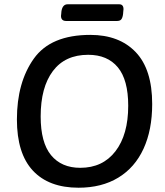

<svg xmlns="http://www.w3.org/2000/svg" viewBox="-20 -870 771 897"><path d="M59 -312Q59 -485 138 -596Q217 -707 402 -707Q537 -707 614 -626.5Q691 -546 691 -384Q691 -263 650.5 -175Q610 -87 532.5 -40Q455 7 347 7Q208 7 133.5 -73Q59 -153 59 -312ZM579 -376Q579 -497 530.5 -555.5Q482 -614 392 -614Q284 -614 227 -538Q170 -462 170 -326Q170 -204 218.5 -145Q267 -86 355 -86Q460 -86 519.5 -163.5Q579 -241 579 -376ZM265 -796 266 -805 267 -817Q272 -850 296 -850H537Q557 -850 557 -827L556 -817L555 -805Q553 -788 547 -780Q541 -772 527 -772H289Q265 -772 265 -796Z"/></svg>

Font: Asap-MediumItalic
Style: Italic
Weight: 500
Italic angle: -6°
Designer: Pablo Cosgaya
Foundry: Omnibus-Type
Version: Version 2.000; ttfautohint (v1.8)